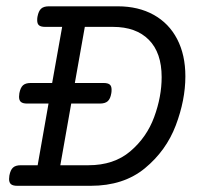

<svg xmlns="http://www.w3.org/2000/svg" viewBox="-20 -600 640 620"><path d="M578.6 -353.5Q578.6 -276.9 547.6 -195.1Q516.6 -113.3 447.8 -56.6Q378.9 0 272.9 0H35.6Q22 0 15.6 -5.1Q9.3 -10.3 9.3 -22Q9.3 -25.4 10.3 -33.2Q13.7 -51.3 22 -58.8Q30.3 -66.4 46.9 -66.4H101.6L136.7 -265.6H67.4Q53.7 -265.6 47.6 -270.8Q41.5 -275.9 41.5 -287.6Q41.5 -290 42.5 -298.8Q45.9 -316.9 54.2 -324.5Q62.5 -332 79.1 -332H148.4L180.7 -513.2H126Q112.3 -513.2 106.2 -518.1Q100.1 -522.9 100.1 -534.7Q100.1 -542 101.1 -546.4Q104.5 -564.5 112.8 -572Q121.1 -579.6 137.7 -579.6H360.4Q426.8 -579.6 476.1 -552.2Q525.4 -524.9 552 -473.9Q578.6 -422.9 578.6 -353.5ZM502 -351.1Q502 -429.7 460.7 -471.4Q419.4 -513.2 344.7 -513.2H253.9L221.7 -332H314.5Q328.1 -332 334.2 -327.1Q340.3 -322.3 340.3 -310.5Q340.3 -303.2 339.4 -298.8Q336.4 -280.8 327.9 -273.2Q319.3 -265.6 302.7 -265.6H210L174.8 -66.4H265.6Q347.7 -66.4 400.6 -111.3Q453.6 -156.2 477.8 -221.9Q502 -287.6 502 -351.1Z"/></svg>

Font: Courier Prime
Style: Italic
Weight: 400
Italic angle: -10°
Designer: Alan Dague-Greene
Foundry: Quote-Unquote Apps
Version: Version 3.018